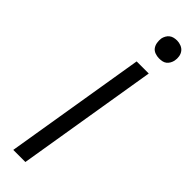

<svg xmlns="http://www.w3.org/2000/svg" viewBox="-319 -945 942 942"><g transform="rotate(45 152.0 -474.0)"><path d="M52 0 173 -735H257L136 0ZM240 -823Q226 -823 212 -828Q198 -833 190 -844Q182 -855 179.5 -870Q177 -885 179 -900Q181 -910 186.5 -920Q192 -930 200.5 -936.5Q209 -943 219.5 -945.5Q230 -948 241 -948Q255 -948 269 -942.5Q283 -937 291.5 -926Q300 -915 302.5 -900Q305 -885 302 -870Q300 -860 294.5 -850Q289 -840 280.5 -833.5Q272 -827 261.5 -825Q251 -823 240 -823Z"/></g></svg>

Font: Iosevka Aile Oblique
Style: Regular
Weight: 400
Italic angle: -9°
Designer: Belleve Invis
Foundry: Belleve Invis
Version: Version 31.1.0; ttfautohint (v1.8.4)